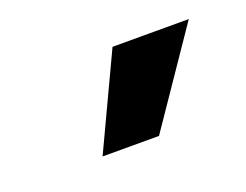

<svg xmlns="http://www.w3.org/2000/svg" viewBox="-43 -771 373 291"><g transform="rotate(-20 143.5 -625.5)"><path d="M154 -701H277L174 -550H83Z"/></g></svg>

Font: Moderustic SemiBold
Style: Regular
Weight: 600
Designer: Tural Alisoy
Foundry: TAFT Foundry
Version: Version 2.120